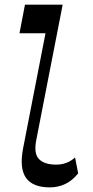

<svg xmlns="http://www.w3.org/2000/svg" viewBox="-20 -792 400 822"><path d="M193.8 10.2Q119.8 10.2 91.2 -30.8Q62.6 -71.9 78.8 -156.5L174.8 -649.6H63.4L86.9 -772H248.3L135.5 -193.7Q123.8 -135.3 146.6 -111.3Q169.4 -87.2 220.4 -87.2Q243.8 -87.2 263.6 -94.6Q283.5 -102 301.4 -117.8L314.6 -49.7Q289.1 -17.9 258.5 -3.9Q227.9 10.2 193.8 10.2Z"/></svg>

Font: Savate ExtraLight
Style: Italic
Weight: 200
Italic angle: -11°
Designer: Max Esnée
Foundry: Plomb Type
Version: Version 2.000